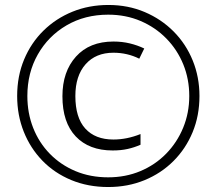

<svg xmlns="http://www.w3.org/2000/svg" viewBox="-20 -743 871 772"><path d="M415 9Q334 9 266.5 -19Q199 -47 150.5 -97Q102 -147 75.5 -213.5Q49 -280 49 -357Q49 -437 77 -504Q105 -571 155 -620Q205 -669 271.5 -696Q338 -723 416 -723Q495 -723 562 -694.5Q629 -666 678.5 -616Q728 -566 755 -499.5Q782 -433 782 -357Q782 -278 754.5 -211.5Q727 -145 677.5 -95.5Q628 -46 561 -18.5Q494 9 415 9ZM415 -30Q485 -30 544.5 -55Q604 -80 648 -125Q692 -170 716.5 -229.5Q741 -289 741 -357Q741 -425 717 -484Q693 -543 649 -588Q605 -633 545.5 -658.5Q486 -684 415 -684Q321 -684 247.5 -641Q174 -598 132 -524Q90 -450 90 -357Q90 -288 113.5 -228.5Q137 -169 180.5 -124.5Q224 -80 283.5 -55Q343 -30 415 -30ZM433 -138Q338 -138 284.5 -194.5Q231 -251 231 -356Q231 -455 285.5 -515.5Q340 -576 436 -576Q471 -576 502 -568.5Q533 -561 560 -548L540 -507Q516 -519 490 -525Q464 -531 436 -531Q365 -531 324 -484.5Q283 -438 283 -357Q283 -270 323 -226Q363 -182 436 -182Q490 -182 545 -204V-161Q520 -150 493 -144Q466 -138 433 -138Z"/></svg>

Font: Noto Sans Lao SemiCondensed Light
Style: Regular
Weight: 300
Width: 4
Designer: Monotype Design Team
Foundry: Monotype Imaging Inc.
Version: Version 2.003; ttfautohint (v1.8.4.7-5d5b)